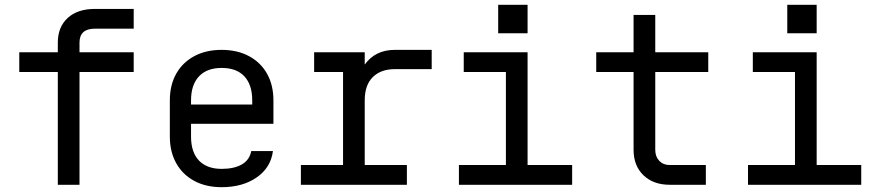

<svg xmlns="http://www.w3.org/2000/svg" viewBox="-20 -767 3640 797"><path d="M220 0V-468H60V-550H220V-590Q220 -655 261 -692.5Q302 -730 374 -730H535V-648H374Q310 -648 310 -590V-550H535V-468H310V0Z M900 10Q835 10 786.5 -16Q738 -42 711.5 -89.5Q685 -137 685 -200V-350Q685 -414 711.5 -461Q738 -508 786.5 -534Q835 -560 900 -560Q965 -560 1013.5 -534Q1062 -508 1088.5 -461Q1115 -414 1115 -350V-253H773V-200Q773 -135 806 -100.5Q839 -66 900 -66Q952 -66 984 -84.5Q1016 -103 1023 -140H1113Q1104 -71 1045.5 -30.5Q987 10 900 10ZM773 -333H1027V-350Q1027 -415 994.5 -450Q962 -485 900 -485Q839 -485 806 -450Q773 -415 773 -350Z M1229 0V-82H1404V-468H1284V-550H1494V-499Q1538 -560 1619 -560H1772V-480H1619Q1561 -480 1527.5 -447Q1494 -414 1494 -350V-82H1669V0Z M1885 0V-82H2080V-468H1905V-550H2170V-82H2355V0ZM2048 -747H2170V-629H2048Z M2760 0Q2692 0 2651 -39.5Q2610 -79 2610 -145V-468H2455V-550H2610V-705H2700V-550H2920V-468H2700V-145Q2700 -117 2716.5 -99.5Q2733 -82 2760 -82H2910V0Z M3085 0V-82H3280V-468H3105V-550H3370V-82H3555V0ZM3248 -747H3370V-629H3248Z"/></svg>

Font: Tiny
Style: Regular
Weight: 400
Designer: Philipp Nurullin, Konstantin Bulenkov
Foundry: JetBrains
Version: Version 2.251; ttfautohint (v1.8.4.7-5d5b)